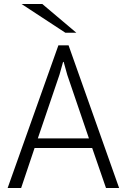

<svg xmlns="http://www.w3.org/2000/svg" viewBox="-20 -937 632 957"><path d="M439.5 -199.2H152.3L85.4 0H18.1L271 -710.9H321.8L573.7 0H508.3ZM168.5 -247.1H423.3L315.4 -563.5L297.4 -628.4H294.4L276.4 -564.5ZM360.4 -773.9H305.7L87.4 -917H190.9Z"/></svg>

Font: Ufes Sans Light
Style: Regular
Weight: 200
Designer: Ricardo Esteves & Thais Bronze
Foundry: ProDesignUfes - Ricardo Esteves, Thais Bronze (This is a derivative work, based on Roboto family, by Christian Robertson
Version: Version 2.0